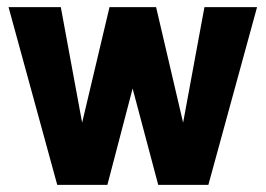

<svg xmlns="http://www.w3.org/2000/svg" viewBox="-20 -520 747 540"><path d="M151 -500 211 -175 288 -500H419L495 -175L555 -500H703L566 0H425L353 -271L282 0H141L4 -500Z"/></svg>

Font: Epunda Sans ExtraBold
Style: Regular
Weight: 800
Designer: Simon Atzbach
Foundry: typofactur
Version: Version 2.204; ttfautohint (v1.8.4.7-5d5b)